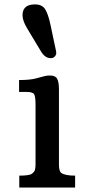

<svg xmlns="http://www.w3.org/2000/svg" viewBox="-20 -845 395 865"><path d="M65.9 0ZM66.9 -53.7Q112.3 -53.7 123.8 -62.3Q135.3 -70.8 137.7 -80.6Q140.1 -90.3 140.1 -105V-374Q140.1 -409.2 134 -419.9Q127.9 -430.7 101.1 -430.7H65.9V-484.4Q113.8 -484.4 141.1 -491.5Q168.5 -498.5 179.7 -501.7Q190.9 -504.9 204.1 -504.9Q229.5 -504.9 237.5 -490Q245.6 -475.1 245.6 -442.4V-105Q245.6 -74.2 255.4 -66.4Q272 -53.7 318.4 -53.7V0H66.9ZM231.9 -617.7Q233.4 -612.3 233.4 -605.2Q233.4 -598.1 226.8 -590.6Q220.2 -583 208.5 -583Q183.1 -583 165 -612.8L101.6 -718.3Q81.5 -752 81.5 -776.4Q81.5 -825.2 137.7 -825.2Q168.9 -825.2 182.9 -804.2Q196.8 -783.2 207.5 -732.9Z"/></svg>

Font: Arbutus Slab
Style: Regular
Weight: 400
Version: Version 1.002; ttfautohint (v0.92) -l 10 -r 16 -G 200 -x 7 -